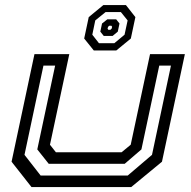

<svg xmlns="http://www.w3.org/2000/svg" viewBox="-20 -760 776 780"><path d="M108 0 27 -103 120 -540H261.5L183 -172L207 -141.5H474L511 -172L589.5 -540H731L638 -103L513 0ZM145 -47H499L597.5 -131L674.5 -493.5H627L554.5 -153L486.5 -94.5H178L131.5 -153L204 -493.5H156.5L79.5 -131ZM361 -555 322 -603.5 340.5 -690.5 400 -739.5H491.5L530 -690.5L511.5 -603.5L452.5 -555ZM382 -584.5H444.5L486 -619L498.5 -677L471 -711H409L367 -677L355 -619ZM401.5 -614 387.5 -631.5 394.5 -664.5 416 -681.5H452L465.5 -664.5L458.5 -631.5L437.5 -614ZM420 -639H428.5L433.5 -643.5L435.5 -651L432.5 -655.5H424L419 -651L417 -643.5Z"/></svg>

Font: Tourney Expanded Medium
Style: Italic
Weight: 500
Width: 7
Italic angle: -12°
Designer: Tyler Finck
Foundry: Etcetera Type Co
Version: Version 1.010; ttfautohint (v1.8.3)